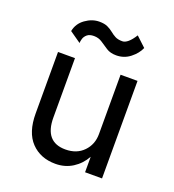

<svg xmlns="http://www.w3.org/2000/svg" viewBox="-123 -746 770 851"><g transform="rotate(20 262.5 -320.0)"><path d="M98 -567Q105 -604 136.5 -626.5Q168 -649 202 -649Q226 -649 241 -642Q256 -635 267.5 -625.5Q279 -616 292 -609Q305 -602 326 -602Q352 -602 382 -650L428 -607Q416 -579 387.5 -556.5Q359 -534 322 -534Q294 -534 275.5 -546Q257 -558 240 -569.5Q223 -581 201 -581Q180 -581 169 -571.5Q158 -562 154.5 -550Q151 -538 151 -530ZM155 -180Q155 -65 253 -65Q306 -65 338 -98Q370 -131 370 -180V-460H450V0H370V-73Q349 -35 313.5 -12.5Q278 10 233 10Q162 10 118.5 -35.5Q75 -81 75 -170V-460H155Z"/></g></svg>

Font: Jost*
Style: Regular
Weight: 400
Version: Version 3.7